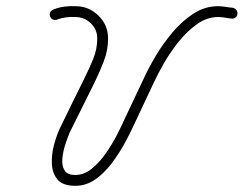

<svg xmlns="http://www.w3.org/2000/svg" viewBox="-20 -583 787 620"><path d="M142 -530Q139 -536 142 -543Q145 -550 152 -552Q168 -559 187.5 -561.5Q207 -564 225 -563Q225 -563 224 -563Q224 -563 224 -563Q267 -563 298 -532.5Q329 -502 329 -459Q329 -421 315.5 -386Q302 -351 286 -318Q266 -277 245.5 -236.5Q225 -196 205 -155Q199 -141 191.5 -118.5Q184 -96 181.5 -72.5Q179 -49 188 -33.5Q197 -18 223 -18Q251 -18 275.5 -37.5Q300 -57 321 -87Q342 -117 357.5 -147Q373 -177 382 -198Q398 -231 413.5 -264.5Q429 -298 445 -331Q460 -364 483.5 -403.5Q507 -443 538 -479.5Q569 -516 605.5 -539.5Q642 -563 684 -563Q696 -563 707.5 -561Q719 -559 731 -558Q738 -557 742.5 -551.5Q747 -546 747 -539Q746 -531 740.5 -526.5Q735 -522 728 -523Q717 -524 706 -526Q695 -528 684 -528Q649 -528 617 -505.5Q585 -483 557.5 -449Q530 -415 509.5 -379Q489 -343 477 -317Q461 -283 445.5 -250Q430 -217 414 -183Q402 -156 383.5 -122Q365 -88 341 -56Q317 -24 287.5 -3.5Q258 17 223 17Q183 17 166 -3Q149 -23 147.5 -53.5Q146 -84 154.5 -115.5Q163 -147 174 -170Q194 -211 214 -252Q234 -293 254 -333Q269 -363 281.5 -394Q294 -425 294 -459Q294 -488 273 -508Q252 -528 224 -528Q224 -528 223 -528Q223 -528 223 -528Q209 -529 193.5 -527Q178 -525 165 -520Q158 -517 151 -520Q144 -523 142 -530Z"/></svg>

Font: FRB American Cursive
Style: Italic
Weight: 400
Italic angle: -25°
Version: Version 2.0;Modular Font Editor K font №1